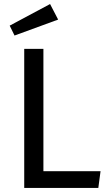

<svg xmlns="http://www.w3.org/2000/svg" viewBox="-20 -931 538 951"><path d="M467 0H100V-689H195V-83H478ZM52 -755 28 -804 228 -911 268 -834Z"/></svg>

Font: Trujillo
Style: Regular
Weight: 400
Designer: Fira Sans original fonts by bBox Type GmbH, Carrois Corporate GbR, & Edenspiekermann AG / Changes by Cristiano Sobral
Foundry: Fira Sans original fonts by bBox Type GmbH, Carrois Corporate GbR, & Edenspiekermann AG / Changes by Cristiano Sobral
Version: Version 4.301;October 17, 2021;FontCreator 14.0.0.2814 64-bi